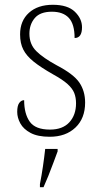

<svg xmlns="http://www.w3.org/2000/svg" viewBox="-20 -562 422 803"><path d="M188 10Q138 10 108 -6Q78 -22 65 -46Q52 -70 52 -94Q52 -120 60.5 -131.5Q69 -143 81 -143Q81 -86 104.5 -53Q128 -20 189 -20Q242 -20 270 -50.5Q298 -81 298 -130Q298 -154 290.5 -173Q283 -192 262.5 -210.5Q242 -229 202 -251Q151 -280 121 -304Q91 -328 77.5 -354.5Q64 -381 64 -418Q64 -475 101 -508.5Q138 -542 201 -542Q263 -542 293 -513Q323 -484 323 -448Q323 -403 292 -403Q292 -461 268 -487Q244 -513 197 -513Q148 -513 125.5 -486.5Q103 -460 103 -421Q103 -377 131.5 -348.5Q160 -320 217 -289Q288 -252 312 -216.5Q336 -181 336 -133Q336 -67 295.5 -28.5Q255 10 188 10ZM147 208Q154 172 159.5 134.5Q165 97 169 61H221V71Q213 92 203 119.5Q193 147 182 174Q171 201 162 221H147Z"/></svg>

Font: Noto Serif Georgian SemiCondensed ExtraLight
Style: Regular
Weight: 200
Width: 4
Designer: Monotype Design Team, Akaki Razmadze
Foundry: Google LLC
Version: Version 2.003; ttfautohint (v1.8.4.7-5d5b)